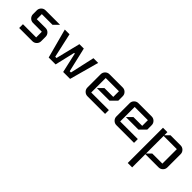

<svg xmlns="http://www.w3.org/2000/svg" viewBox="127 -1148 2157 2157"><g transform="rotate(45 1205.0 -70.0)"><path d="M355 -350 294 -290H125V-210H265Q294 -210 314.5 -189.5Q335 -169 335 -140V-70Q335 -41 314.5 -20.5Q294 0 265 0H55V-60H265V-150H125Q96 -150 75.5 -170.5Q55 -191 55 -220V-280Q55 -309 75.5 -329.5Q96 -350 125 -350Z M960 -350 864 0H754L700 -239H690L634 0H524L430 -350H505L570 -58H590L662 -350H732L800 -58H820L885 -350Z M1420 0H1140Q1111 0 1090.5 -20.5Q1070 -41 1070 -70V-280Q1070 -309 1090.5 -329.5Q1111 -350 1140 -350H1350Q1379 -350 1399.5 -329.5Q1420 -309 1420 -280V-210L1350 -140H1150L1210 -200H1350V-290H1140V-60H1420Z M1880 0H1600Q1571 0 1550.5 -20.5Q1530 -41 1530 -70V-280Q1530 -309 1550.5 -329.5Q1571 -350 1600 -350H1810Q1839 -350 1859.5 -329.5Q1880 -309 1880 -280V-210L1810 -140H1610L1670 -200H1810V-290H1600V-60H1880Z M2340 -70Q2340 -41 2319.5 -20.5Q2299 0 2270 0H2060V210H1990V-350H2060V-300L2110 -350H2270Q2299 -350 2319.5 -329.5Q2340 -309 2340 -280ZM2270 -60V-290H2060V-10L2110 -60Z"/></g></svg>

Font: Iceland
Style: Regular
Weight: 400
Designer: Cyreal (www.cyreal.org)
Foundry: Cyreal (www.cyreal.org)
Version: Version 1.001